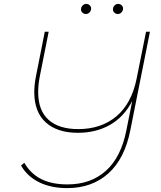

<svg xmlns="http://www.w3.org/2000/svg" viewBox="-20 -863 829 986"><path d="M750 -700 649 -193Q620 -47 536 28Q452 103 325 103Q242 103 181 73Q120 43 88 -13L105 -27Q137 29 191.5 56.5Q246 84 327 84Q446 84 524 14Q602 -56 629 -194L659 -344Q616 -262 544.5 -221.5Q473 -181 380 -181Q274 -181 215 -234.5Q156 -288 156 -390Q156 -428 165 -473L210 -700H230L185 -474Q176 -429 176 -390Q176 -296 229 -248Q282 -200 382 -200Q499 -200 577.5 -265.5Q656 -331 682 -461L730 -700ZM396 -815Q396 -826 404 -834.5Q412 -843 423 -843Q433 -843 440.5 -836Q448 -829 448 -819Q448 -808 440 -799.5Q432 -791 421 -791Q411 -791 403.5 -798Q396 -805 396 -815ZM560 -815Q560 -826 568 -834.5Q576 -843 587 -843Q597 -843 604.5 -836Q612 -829 612 -819Q612 -808 604 -799.5Q596 -791 585 -791Q575 -791 567.5 -798Q560 -805 560 -815Z"/></svg>

Font: Montserrat Alternates Thin
Style: Italic
Weight: 250
Italic angle: -11.3°
Designer: Julieta Ulanovsky
Foundry: Julieta Ulanovsky
Version: Version 7.200